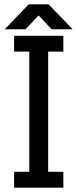

<svg xmlns="http://www.w3.org/2000/svg" viewBox="-20 -865 357 885"><path d="M218 -730 158 -794 98 -730H2L112 -845H204L315 -730ZM45 0V-73H115V-627H45V-700H272V-627H202V-73H272V0Z"/></svg>

Font: Share Tech
Style: Regular
Weight: 400
Designer: Ralph du Carrois
Foundry: Carrois Type Design
Version: Version 1.100